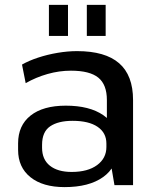

<svg xmlns="http://www.w3.org/2000/svg" viewBox="-20 -757 636 785"><path d="M417 -182V-348Q417 -411 382 -439.5Q347 -468 270 -468Q222 -468 174.5 -454.5Q127 -441 85 -417L70 -493Q98 -509 136 -521.5Q174 -534 215.5 -541Q257 -548 295 -548Q410 -548 467 -498.5Q524 -449 524 -348V0H448ZM244 8Q155 8 104.5 -32.5Q54 -73 54 -144V-171Q54 -244 105 -284.5Q156 -325 249 -325Q346 -325 402.5 -286Q459 -247 459 -175V-147Q459 -74 401.5 -33Q344 8 244 8ZM273 -54Q339 -54 377 -82Q415 -110 415 -156V-170Q415 -214 379 -238.5Q343 -263 277 -263Q218 -263 185 -240.5Q152 -218 152 -165V-153Q152 -105 184 -79.5Q216 -54 273 -54ZM258 -737V-610H180V-737ZM412 -737V-610H335V-737Z"/></svg>

Font: Pathway Extreme Medium
Style: Regular
Weight: 500
Designer: Eduardo Rodriguez Tunni
Foundry: Eduardo Rodriguez Tunni
Version: Version 1.001;gftools[0.9.26]